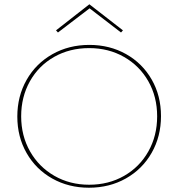

<svg xmlns="http://www.w3.org/2000/svg" viewBox="-20 -873 834 898"><path d="M251 -721 242 -731 398 -853 555 -731 546 -721 399 -834ZM733 -330Q733 -235 689.5 -158.5Q646 -82 569 -38.5Q492 5 396 5Q301 5 224.5 -38Q148 -81 104.5 -157Q61 -233 61 -328Q61 -423 104.5 -499.5Q148 -576 225 -619.5Q302 -663 398 -663Q493 -663 569.5 -620Q646 -577 689.5 -501Q733 -425 733 -330ZM715 -329Q715 -420 674 -492.5Q633 -565 560.5 -606.5Q488 -648 397 -648Q306 -648 233.5 -607Q161 -566 120 -493Q79 -420 79 -329Q79 -238 120.5 -165Q162 -92 234.5 -50.5Q307 -9 397 -9Q488 -9 560.5 -50.5Q633 -92 674 -165Q715 -238 715 -329Z"/></svg>

Font: Ysabeau SC Thin
Style: Regular
Weight: 200
Designer: Christian Thalmann (Catharsis Fonts)
Version: Version 0.003